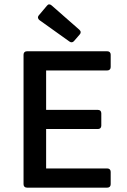

<svg xmlns="http://www.w3.org/2000/svg" viewBox="-20 -860 583 880"><path d="M161.1 -767.6 297.9 -669.9C305.7 -664.1 313.5 -665 319.3 -671.9L344.7 -701.2C351.6 -708 351.6 -716.8 343.8 -723.6L216.8 -835C209 -841.8 201.2 -841.8 195.3 -834L158.2 -790C151.4 -782.2 153.3 -773.4 161.1 -767.6ZM87.9 -609.4V-15.6C87.9 -5.9 93.8 0 103.5 0H471.7C481.4 0 487.3 -5.9 487.3 -15.6V-72.3C487.3 -82 481.4 -87.9 471.7 -87.9H191.4V-268.6H428.7C438.5 -268.6 444.3 -274.4 444.3 -284.2V-340.8C444.3 -350.6 438.5 -356.4 428.7 -356.4H191.4V-537.1H471.7C481.4 -537.1 487.3 -543 487.3 -552.7V-609.4C487.3 -619.1 481.4 -625 471.7 -625H103.5C93.8 -625 87.9 -619.1 87.9 -609.4Z"/></svg>

Font: Ed Sans Neue Medium
Style: Regular
Weight: 500
Designer: Stephen Hutchings
Version: Version 1.004;PS 001.004;hotconv 1.0.88;makeotf.lib2.5.64775